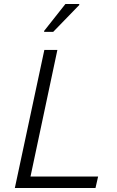

<svg xmlns="http://www.w3.org/2000/svg" viewBox="-20 -937 581 957"><path d="M200 -783V-778H245L375 -912V-917H306ZM201 -688 54 0H456L469 -57H132L266 -688Z"/></svg>

Font: Saira UNSAM Light Italic
Style: Regular
Weight: 300
Italic angle: -12°
Designer: Hector Gatti with collaboration of the Omnibus-Type team
Foundry: Omnibus-Type
Version: Version 0.072;PS 000.072;hotconv 1.0.88;makeotf.lib2.5.64775